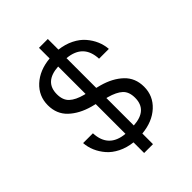

<svg xmlns="http://www.w3.org/2000/svg" viewBox="-240 -895 1110 1110"><g transform="rotate(-45 315.0 -340.0)"><path d="M278.8 89.8V2.9Q229 -2.9 189.2 -22.9Q149.4 -43 124.8 -71.8Q100.1 -100.6 86.2 -133.1Q72.3 -165.5 69.8 -200.2H149.9Q155.3 -76.2 280.8 -64.9V-308.1L253.9 -314.9Q175.8 -336.4 127.9 -381.8Q80.1 -427.2 80.1 -499Q80.1 -573.7 135 -624.3Q189.9 -674.8 278.8 -683.1V-770H351.1V-683.1Q400.9 -677.2 440.7 -657.2Q480.5 -637.2 505.1 -608.4Q529.8 -579.6 543.7 -547.1Q557.6 -514.6 560.1 -480H480Q474.6 -604 349.1 -615.2V-372.1L376 -365.2Q454.1 -343.8 502 -298.3Q549.8 -252.9 549.8 -181.2Q549.8 -106.4 494.9 -55.9Q439.9 -5.4 351.1 2.9V89.8ZM162.1 -506.8Q162.1 -458.5 189.5 -433.1Q216.8 -407.7 272 -393.1L280.8 -391.1V-615.2Q162.1 -607.9 162.1 -506.8ZM349.1 -64.9Q467.8 -72.3 467.8 -172.9Q467.8 -221.7 440.9 -246.6Q414.1 -271.5 357.9 -287.1L349.1 -289.1Z"/></g></svg>

Font: TASA Orbiter Text
Style: Regular
Weight: 400
Designer: Weizhong Zhang
Version: Version 1.000;Glyphs 3.1.2 (3151)